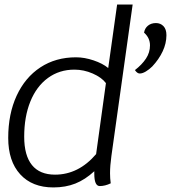

<svg xmlns="http://www.w3.org/2000/svg" viewBox="-20 -811 749 841"><path d="M468 -128Q462 -85 462 -52Q462 -30 465 -8Q440 4 417 4Q393 4 393 -50V-61Q353 -24 310 -7Q267 10 214 10Q121 10 68.5 -47.5Q16 -105 16 -207Q16 -312 53 -392Q90 -472 157 -516Q224 -560 313 -560Q350 -560 390 -546.5Q430 -533 454 -513L493 -791H561ZM401 -136 444 -447Q425 -472 386 -489Q347 -506 306 -506Q240 -506 190 -469.5Q140 -433 113 -366.5Q86 -300 86 -212Q86 -130 120 -88Q154 -46 221 -46Q324 -46 401 -136ZM571 -504Q602 -528 619.5 -554.5Q637 -581 637 -612Q637 -645 611 -668Q614 -687 628 -698.5Q642 -710 663 -710Q683 -710 696 -696.5Q709 -683 709 -657Q709 -621 692.5 -586Q676 -551 647 -520Q634 -507 619 -498Q604 -489 592 -489Q581 -489 571 -504Z"/></svg>

Font: Krub
Style: Italic
Weight: 400
Italic angle: -8°
Designer: Ekaluck Peanpanawate
Foundry: Cadson Demak Co.,Ltd.
Version: Version 1.000; ttfautohint (v1.6)